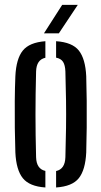

<svg xmlns="http://www.w3.org/2000/svg" viewBox="-20 -780 426 806"><path d="M44.5 -140Q43 -186 42.2 -242.5Q41.5 -299 42 -356Q42.5 -413 44.5 -460Q48 -533.5 75.8 -567.8Q103.5 -602 170.5 -607V-537.5Q133 -529.5 131.5 -480Q129 -383 129 -299.8Q129 -216.5 131.5 -120Q133 -70.5 170.5 -62.5V7Q103.5 2.5 75.8 -32Q48 -66.5 44.5 -140ZM215.5 7V-62Q253 -70 254.5 -120Q256.5 -185 257.2 -242.5Q258 -300 257.2 -357.8Q256.5 -415.5 254.5 -480Q253.5 -506.5 244.8 -520.2Q236 -534 215.5 -538V-607Q283.5 -602.5 311 -567.8Q338.5 -533 342 -460Q343.5 -414 344 -357.5Q344.5 -301 344 -244.2Q343.5 -187.5 342 -140Q338.5 -67 311 -32.2Q283.5 2.5 215.5 7ZM164.5 -640 241 -759.5H306.5L227 -640Z"/></svg>

Font: Big Shoulders Stencil Display SemiBold
Style: Regular
Weight: 600
Designer: Patric King
Foundry: XO Type Co
Version: Version 1.000